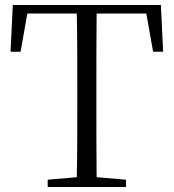

<svg xmlns="http://www.w3.org/2000/svg" viewBox="-20 -745 692 765"><path d="M22 -539H62L89 -691H286C288 -592 288 -491 288 -390V-335C288 -235 288 -136 286 -39L170 -29V0H482V-29L365 -39C364 -137 364 -235 364 -335V-390C364 -491 364 -593 365 -691H563L590 -539H630L621 -725H31Z"/></svg>

Font: Noto Serif HK Light
Style: Regular
Weight: 300
Designer: Ryoko NISHIZUKA 西塚涼子 (kana & ideographs); Frank Grießhammer (Latin, Greek & Cyrillic); Wenlong ZHANG 张文龙 (bopomofo); San
Foundry: Adobe
Version: Version 2.001;hotconv 1.1.0;makeotfexe 2.6.0